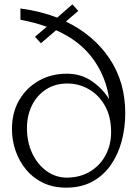

<svg xmlns="http://www.w3.org/2000/svg" viewBox="-20 -835 613 883"><path d="M284 28Q224 28 177.5 5.5Q131 -17 99.5 -55.5Q68 -94 51.5 -142Q35 -190 35 -241Q35 -318 68.5 -375Q102 -432 159 -464Q216 -496 287 -496Q354 -496 403.5 -461Q453 -426 482 -379Q468 -481 408 -564Q348 -647 238 -696L168 -636L141 -666L195 -712Q167 -722 137 -730Q107 -738 74 -744V-796Q165 -784 243 -754L313 -815L340 -785L283 -736Q411 -674 483.5 -566Q556 -458 556 -315Q556 -247 539.5 -185.5Q523 -124 489.5 -76Q456 -28 405 0Q354 28 284 28ZM289 -18Q351 -19 396.5 -47.5Q442 -76 466.5 -123Q491 -170 491 -227Q491 -299 462.5 -349Q434 -399 388 -425Q342 -451 290 -451Q234 -451 192 -424Q150 -397 127 -350.5Q104 -304 104 -246Q104 -182 128 -130.5Q152 -79 194 -48.5Q236 -18 289 -18Z"/></svg>

Font: Panamera
Style: Regular
Weight: 400
Designer: Bastien Sozeau
Foundry: NBR — Bastien Sozeau
Version: Version 3.002; ttfautohint (v1.8.4.7-5d5b);gftools[0.9.33]